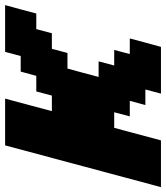

<svg xmlns="http://www.w3.org/2000/svg" viewBox="32 -698 665 770"><g transform="rotate(-90 365.0 -312.5)"><path d="M375 0H562.5Q568.4 -21 579.6 -62.5Q590.8 -104 596.2 -125H533.7L550.3 -187.5H487.8L504.4 -250H441.9Q447.3 -270.5 458.5 -312.3Q469.7 -354 475.6 -375H538.1L554.7 -437.5H617.2L633.8 -500H696.3Q701.7 -520.5 712.9 -562.3Q724.1 -604 730 -625H542.5L525.9 -562.5H463.4L446.3 -500H383.8L367.2 -437.5H304.7L355 -625H167.5Q139.6 -520.5 83.7 -312.3Q27.8 -104 0 0H187.5L237.8 -187.5H300.3L283.7 -125H346.2L329.1 -62.5H391.6Z"/></g></svg>

Font: Faithful 32x
Style: SemiboldOblique
Weight: 400
Foundry: Faithful Resource Pack
Version: Version 1.0; January 27, 2023